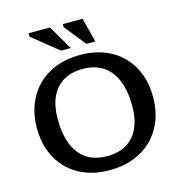

<svg xmlns="http://www.w3.org/2000/svg" viewBox="-130 -1033 1095 1161"><g transform="rotate(-15 417.5 -452.5)"><path d="M420 -709Q503 -709 569.8 -683Q636.5 -657 683.8 -609.5Q731 -562 756.2 -496.2Q781.5 -430.5 781.5 -350Q781.5 -269 755.8 -202.8Q730 -136.5 682 -88.8Q634 -41 566.5 -15Q499 11 415 11Q332 11 265.2 -14.8Q198.5 -40.5 151.2 -88.2Q104 -136 78.8 -201.8Q53.5 -267.5 53.5 -348Q53.5 -428.5 79.2 -494.8Q105 -561 153 -609Q201 -657 268.5 -683Q336 -709 420 -709ZM421 -75Q494 -75 543.8 -104.8Q593.5 -134.5 619.5 -191.5Q645.5 -248.5 645.5 -329.5Q645.5 -424 618.8 -489.2Q592 -554.5 540.5 -588.8Q489 -623 414 -623Q341 -623 291 -593Q241 -563 215.2 -506.2Q189.5 -449.5 189.5 -368.5Q189.5 -274.5 216 -208.8Q242.5 -143 294.2 -109Q346 -75 421 -75ZM377 -763.5H316.5L154 -894.5V-916H288ZM531 -763.5H474.5L368 -897.5V-916H492Z"/></g></svg>

Font: Newsreader 9pt Medium
Style: Regular
Weight: 500
Designer: Hugues Gentile
Foundry: Production Type
Version: Version 1.003